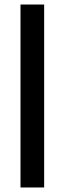

<svg xmlns="http://www.w3.org/2000/svg" viewBox="-20 -828 286 848"><path d="M70.5 0V-808H175V0Z"/></svg>

Font: Encode Sans Condensed Thin Medium
Style: Regular
Weight: 500
Version: Version 3.002